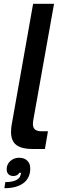

<svg xmlns="http://www.w3.org/2000/svg" viewBox="-20 -783 332 1009"><path d="M149 0Q94 0 66 -21Q38 -42 38 -90Q38 -111 42 -131L154 -763H264L156 -158Q153 -143 153 -132Q153 -112 164 -102.5Q175 -93 201 -93H232L216 0ZM8 174Q42 174 63 164.5Q84 155 88 137Q88 135 89.5 131.5Q91 128 90 125H81Q78 133 69.5 137.5Q61 142 50 142Q34 142 24.5 132.5Q15 123 15 106Q15 81 34 63.5Q53 46 80 46Q108 46 123.5 61.5Q139 77 139 102Q139 152 103.5 179Q68 206 3 206Z"/></svg>

Font: Open Sauce Sans Medium Italic
Style: Regular
Weight: 500
Italic angle: -10°
Designer: Alfredo Marco Pradil
Foundry: Creative Sauce Fz LLC
Version: Version 1.477